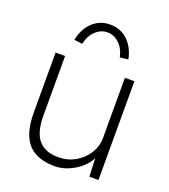

<svg xmlns="http://www.w3.org/2000/svg" viewBox="-138 -842 835 950"><g transform="rotate(20 280.0 -366.5)"><path d="M260 10Q164 10 118 -42Q72 -94 72 -205V-520H122V-207Q122 -120 156 -79Q190 -38 261 -38Q310 -38 350 -61Q390 -84 413.5 -121.5Q437 -159 437 -202V-520H487V0H439L435 -96Q421 -67 393 -43Q365 -19 330 -4.5Q295 10 260 10ZM181 -606 138 -611Q150 -672 188 -707.5Q226 -743 280 -743Q334 -743 372 -707.5Q410 -672 422 -611L379 -606Q369 -651 341.5 -676.5Q314 -702 280 -702Q246 -702 218.5 -676.5Q191 -651 181 -606Z"/></g></svg>

Font: Lexend ExtraLight
Style: Regular
Weight: 200
Designer: Bonnie Shaver-Troup, Thomas Jockin
Foundry: Lexend
Version: Version 1.007; ttfautohint (v1.8.3)